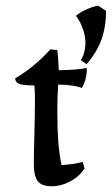

<svg xmlns="http://www.w3.org/2000/svg" viewBox="-20 -641 390 670"><path d="M98 -70Q98 -101 100 -171Q102 -247 102 -297Q102 -321 100 -343Q60 -343 46.5 -348.5Q33 -354 33 -368Q98 -405 156 -469L180 -466Q184 -432 185 -396Q252 -397 283 -404Q283 -383 279 -367Q275 -351 266 -334Q237 -345 183 -346Q180 -301 180 -252Q180 -129 195 -65Q241 -68 269 -76L275 -53Q257 -25 225 -8Q193 9 161 9Q126 9 112 -8.5Q98 -26 98 -70ZM262 -431Q278 -456 278 -494Q278 -516 268.5 -542Q259 -568 245 -586Q261 -599 283.5 -609Q306 -619 323 -621L350 -603Q350 -546 333.5 -501.5Q317 -457 282 -417Z"/></svg>

Font: Mirza
Style: Regular
Weight: 400
Designer: Arabic design by Kourosh Beigpour, Latin design by Eduardo Tunni, engineering by Lasse Fister
Version: Version 1.0010g